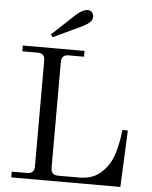

<svg xmlns="http://www.w3.org/2000/svg" viewBox="-61 -984 817 1034"><g transform="rotate(5 347.5 -467.0)"><path d="M184.6 -785.6 309.6 -902.3Q343.3 -933.6 373 -933.6Q386.2 -933.6 394.8 -922.9Q403.3 -912.1 403.3 -899.4Q403.3 -869.6 348.6 -843.8L195.3 -771.5ZM39.1 0V-31.2H123Q161.1 -31.2 161.1 -70.3V-642.6Q161.1 -681.6 123 -681.6H39.1V-712.9H373V-681.6H289.1Q251 -681.6 251 -642.6V-70.3Q251 -31.2 289.1 -31.2H403.3Q451.7 -31.2 486.3 -48.1Q521 -64.9 552.2 -105.5Q597.7 -165 613.3 -306.6H642.6L628.9 0Z"/></g></svg>

Font: Theano Modern
Style: Regular
Weight: 400
Designer: Alexey Kryukov
Version: Version 2.00